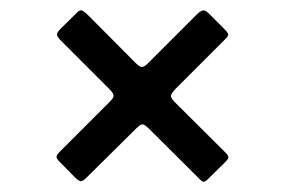

<svg xmlns="http://www.w3.org/2000/svg" viewBox="-20 -562 554 374"><path d="M268.5 -439 363.5 -534Q369.5 -540 374.5 -541.5Q379.5 -543 386.5 -536L417.5 -505Q423 -499.5 424.2 -496Q425.5 -492.5 420 -487L322 -389Q313.5 -380 313 -375.5Q312.5 -371 321 -362.5L421 -263Q425.5 -258 424.8 -254.8Q424 -251.5 419 -246.5L386.5 -214.5Q380.5 -208.5 377.2 -208Q374 -207.5 368.5 -213.5L272 -309.5Q262.5 -319 258.2 -319.8Q254 -320.5 245 -311.5L148 -215.5Q141.5 -209 137.8 -209Q134 -209 127.5 -215L95.5 -247.5Q89.5 -253.5 90.2 -257.2Q91 -261 96.5 -266.5L194.5 -364.5Q201.5 -371.5 201.2 -376Q201 -380.5 193.5 -388L98.5 -483Q91.5 -490 91 -494.2Q90.5 -498.5 98 -506L129.5 -537Q135.5 -543 139.2 -541.8Q143 -540.5 149.5 -534.5L244 -439.5Q252 -431.5 256.5 -431.5Q261 -431.5 268.5 -439Z"/></svg>

Font: Besley* Narrow Semi
Style: Regular
Weight: 600
Width: 4
Designer: Owen Earl
Foundry: indestructible type*
Version: Version 3.000; ttfautohint (v1.8.3)